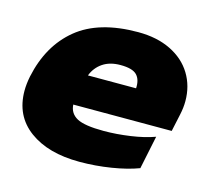

<svg xmlns="http://www.w3.org/2000/svg" viewBox="-80 -588 761 697"><g transform="rotate(15 300.0 -240.0)"><path d="M14 -183Q14 -208 20 -238Q46 -360 128.5 -427.5Q211 -495 358 -495Q429 -495 481 -469.5Q533 -444 560.5 -399Q588 -354 588 -297Q588 -272 582 -245L568 -180H198Q200 -147 228.5 -131.5Q257 -116 329 -116Q377 -116 429 -123.5Q481 -131 519 -145L493 -20Q451 -4 392 5.5Q333 15 273 15Q155 15 84.5 -37Q14 -89 14 -183ZM403 -296Q405 -329 388.5 -346Q372 -363 327 -363Q287 -363 260.5 -345Q234 -327 222 -296Z"/></g></svg>

Font: Prompt ExtraBold
Style: Italic
Weight: 800
Italic angle: -12°
Designer: Katatrad Team
Foundry: CadsonDemak
Version: Version 1.001